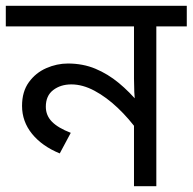

<svg xmlns="http://www.w3.org/2000/svg" viewBox="-30 -642 664 662"><path d="M614 -622V-551H509V0H432V-243L448 -187Q415 -233 376 -270Q337 -307 296 -329Q255 -351 216 -351Q179 -351 153.5 -331.5Q128 -312 128 -274Q128 -244 149 -222.5Q170 -201 214 -184L176 -113Q115 -138 80.5 -180.5Q46 -223 46 -277Q46 -326 69.5 -358.5Q93 -391 129.5 -407Q166 -423 204 -423Q256 -423 299 -405Q342 -387 379.5 -356Q417 -325 451 -284L437 -280Q434 -303 433 -325.5Q432 -348 432 -371V-551H-10V-622Z"/></svg>

Font: bangla15
Style: Regular
Weight: 400
Designer: Jelle Bosma - Monotype Design Team
Foundry: Monotype Imaging Inc.
Version: Version 2.006